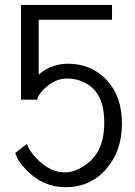

<svg xmlns="http://www.w3.org/2000/svg" viewBox="-20 -760 552 785"><path d="M42.5 -134.8 90.3 -171.4Q99.1 -144 127.9 -113.8Q183.6 -55.2 244.6 -55.2Q274.9 -55.2 302.2 -69.3Q329.6 -83.5 346.7 -99.1Q363.8 -114.7 377 -135.3Q406.2 -182.1 406.2 -259.8Q406.2 -377.9 332.5 -418.9Q296.9 -439 253.9 -439Q210.9 -439 173.3 -407.7Q135.7 -376.5 132.3 -352.5H65.9V-739.7H438V-679.2H138.2V-454.6Q168 -482.9 215.8 -494.6Q236.3 -499.5 257.3 -499.5Q353.5 -499.5 416 -433.1Q478.5 -366.7 478.5 -254.6Q478.5 -142.6 414.1 -68.6Q349.6 5.4 247.1 5.4Q155.3 5.4 86.4 -66.4Q51.3 -102.5 42.5 -134.8Z"/></svg>

Font: News Cycle
Style: Regular
Weight: 500
Version: Version 0.5.2